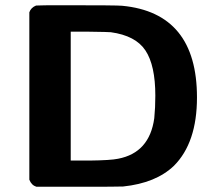

<svg xmlns="http://www.w3.org/2000/svg" viewBox="-20 -714 834 733"><path d="M92 -667Q98 -685 118 -693H124Q131 -693 142.5 -693.5Q154 -694 168 -694Q182 -694 200.5 -694Q219 -694 237 -694Q426 -694 446 -692Q732 -665 732 -342Q732 -169 644 -81Q575 -15 450 -2Q434 -1 276 -1H119Q100 -7 92 -28ZM403 -591Q395 -592 320 -593H250V-101H321Q403 -102 431 -108Q551 -131 569 -263Q573 -303 573 -349Q573 -464 535.5 -521Q498 -578 403 -591Z"/></svg>

Font: MathJax_SansSerif
Style: Bold
Weight: 700
Version: Version 1.1